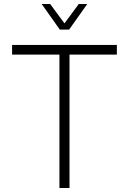

<svg xmlns="http://www.w3.org/2000/svg" viewBox="-20 -933 640 953"><path d="M275 0V-662H40V-710H560V-662H325V0ZM187 -913H229L300 -817L371 -913H413L323 -786H277Z"/></svg>

Font: Geist Mono ExtraLight
Style: Regular
Weight: 200
Monospace: yes
Designer: Basement.studio, Andrés Briganti, Mateo Zaragoza
Foundry: Basement.studio, Vercel, Andrés Briganti, Guido Ferreyra, Mateo Zaragoza
Version: Version 1.500; ttfautohint (v1.8.4.7-5d5b)